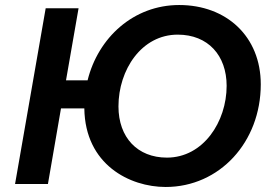

<svg xmlns="http://www.w3.org/2000/svg" viewBox="-20 -733 1081 765"><path d="M40 0H171L223 -301H316C319 -77 497 12 640 12C855 12 1019 -167 1019 -397C1019 -588 882 -713 694 -713C512 -713 371 -583 329 -413H243L293 -700H162ZM645 -105C528 -105 452 -185 452 -309C452 -455 544 -595 688 -595C809 -595 883 -512 883 -391C883 -248 790 -105 645 -105Z"/></svg>

Font: Fixel Display 20240404 SemiBold
Style: Italic
Weight: 600
Italic angle: -10°
Designer: AlfaBravo + MacPaw
Foundry: Kyrylo Tkachov, Marchela Mozhyna, Serhii Makarenko, Maria Weinstein, Zakhar Kryvoshyya
Version: Version 1.211;Glyphs 3.2 (3225)